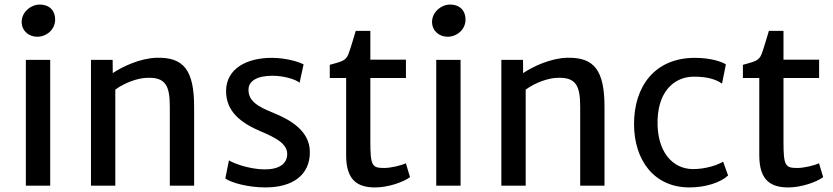

<svg xmlns="http://www.w3.org/2000/svg" viewBox="-20 -820 3677 848"><path d="M94.2 0H201.7V-555.7H94.2ZM144.5 -657.7C185.1 -657.7 223.6 -689 223.6 -733.9C223.6 -770.5 201.2 -799.8 154.8 -799.8C116.2 -799.8 75.7 -766.1 75.7 -723.6C75.7 -683.1 107.9 -657.7 144.5 -657.7Z M381.8 0H489.3V-424.3C533.7 -456.5 589.4 -474.6 626 -476.1C712.9 -481 730 -439.9 730 -347.2V0H837.4V-346.7C837.4 -509.8 792 -567.9 671.9 -564.9C599.1 -563 519.5 -525.4 478 -497.1L477.5 -555.7H381.8Z M975.1 -31.7C1001.5 -12.7 1076.2 7.8 1152.3 7.8C1272.9 7.8 1348.6 -46.9 1348.6 -147.9C1348.6 -243.2 1260.3 -292 1185.5 -322.3C1117.7 -349.6 1076.2 -374 1077.6 -425.8C1078.6 -461.9 1114.7 -485.4 1183.1 -485.4C1234.9 -485.4 1286.1 -469.2 1303.2 -454.6L1320.8 -535.6C1304.2 -544.9 1247.1 -564.5 1179.7 -564.5C1069.3 -564.5 980 -516.6 978.5 -419.9C977.5 -326.7 1044.9 -276.4 1133.8 -238.8C1197.3 -211.9 1248.5 -185.5 1248.5 -140.1C1248.5 -96.7 1212.9 -71.3 1147.5 -71.8C1076.7 -72.8 1006.3 -101.1 991.2 -111.8Z M1508.8 -133.3C1508.8 -18.1 1565.4 7.8 1637.2 7.8C1693.4 7.8 1760.7 -15.1 1791 -37.6L1772.5 -99.1C1753.9 -89.4 1706.1 -78.1 1677.2 -78.1C1624 -78.1 1615.7 -86.9 1615.7 -193.8V-475.6H1772.9V-556.6H1615.7V-683.6H1551.3C1537.6 -639.2 1527.8 -604 1519 -581.5C1507.3 -549.8 1485.4 -547.9 1436.5 -533.7V-475.6H1508.8Z M1906.7 0H2014.2V-555.7H1906.7ZM1957 -657.7C1997.6 -657.7 2036.1 -689 2036.1 -733.9C2036.1 -770.5 2013.7 -799.8 1967.3 -799.8C1928.7 -799.8 1888.2 -766.1 1888.2 -723.6C1888.2 -683.1 1920.4 -657.7 1957 -657.7Z M2194.3 0H2301.8V-424.3C2346.2 -456.5 2401.9 -474.6 2438.5 -476.1C2525.4 -481 2542.5 -439.9 2542.5 -347.2V0H2649.9V-346.7C2649.9 -509.8 2604.5 -567.9 2484.4 -564.9C2411.6 -563 2332 -525.4 2290.5 -497.1L2290 -555.7H2194.3Z M2780.3 -272.5C2780.3 -113.3 2868.2 7.8 3024.9 7.8C3095.2 7.8 3161.6 -13.2 3195.8 -44.9L3173.8 -106C3148.9 -90.8 3096.7 -73.2 3041 -73.2C2950.7 -73.2 2879.4 -149.9 2884.3 -291.5C2889.2 -427.2 2967.3 -481.4 3043.9 -481.4C3100.6 -481.4 3139.6 -471.2 3168.9 -450.7L3186 -535.6C3168.5 -547.4 3119.1 -564.5 3049.3 -564.5C2870.1 -564.5 2780.3 -436.5 2780.3 -272.5Z M3333.5 -133.3C3333.5 -18.1 3390.1 7.8 3461.9 7.8C3518.1 7.8 3585.4 -15.1 3615.7 -37.6L3597.2 -99.1C3578.6 -89.4 3530.8 -78.1 3502 -78.1C3448.7 -78.1 3440.4 -86.9 3440.4 -193.8V-475.6H3597.7V-556.6H3440.4V-683.6H3376C3362.3 -639.2 3352.5 -604 3343.8 -581.5C3332 -549.8 3310.1 -547.9 3261.2 -533.7V-475.6H3333.5Z"/></svg>

Font: Merriweather Sans
Style: Regular
Weight: 400
Designer: Eben Sorkin ( eben@eyebytes.com )
Foundry: Eben Sorkin
Version: Version 1.003